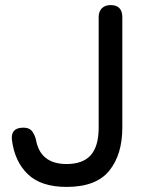

<svg xmlns="http://www.w3.org/2000/svg" viewBox="-20 -720 569 755"><path d="M242 15Q142 15 90 -34.5Q38 -84 27 -169Q21 -218 72 -218Q93 -218 103.5 -207Q114 -196 121 -173Q137 -75 242 -75Q306 -75 337 -110Q368 -145 368 -218V-652Q368 -675 380.5 -687.5Q393 -700 415 -700Q461 -700 461 -652V-218Q461 -112 409.5 -48.5Q358 15 242 15Z"/></svg>

Font: Zen Maru Gothic Medium
Style: Regular
Weight: 500
Designer: Yoshimichi Ohira
Foundry: Positype
Version: Version 1.001